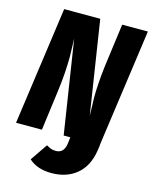

<svg xmlns="http://www.w3.org/2000/svg" viewBox="-133 -780 864 1090"><g transform="rotate(15 299.0 -235.0)"><path d="M143 179 212 78Q229 88 240.5 92Q252 96 268 96Q314 96 323 42L328 0H502L497 34Q482 127 423.5 175.5Q365 224 276 224Q192 224 143 179ZM501 0H289L204 -548L205 -515Q207 -469 207 -444Q207 -346 192 -234L161 0H9L106 -694H318L403 -146L402 -187Q400 -231 400 -251Q400 -333 413 -441L447 -694H598Z"/></g></svg>

Font: Fira Sans Condensed ExtraBold
Style: Italic
Weight: 800
Width: 3
Italic angle: -8°
Designer: bBox Type GmbH & Carrois Corporate GbR & Edenspiekermann AG
Foundry: bBox Type GmbH & Carrois Corporate GbR & Edenspiekermann AG
Version: Version 4.301